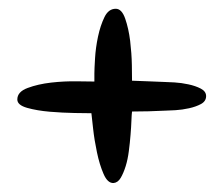

<svg xmlns="http://www.w3.org/2000/svg" viewBox="-20 -478 510 438"><path d="M450.2 -258.8Q450.2 -247.1 438.5 -240.7Q426.8 -234.4 411.1 -231Q395.5 -227.5 379.9 -226.6Q364.3 -225.6 357.4 -225.6Q337.9 -224.6 318.8 -224.1Q299.8 -223.6 281.2 -223.6Q280.3 -216.8 279.8 -202.6Q279.3 -188.5 277.8 -170.4Q276.4 -152.3 273.9 -133.3Q271.5 -114.3 266.6 -98.6Q261.7 -83 255.4 -72.3Q249 -61.5 239.3 -60.5Q225.6 -59.6 216.3 -81.1Q207 -102.5 201.2 -130.4Q195.3 -158.2 192.4 -184.6Q189.5 -210.9 188.5 -219.7Q177.7 -219.7 150.4 -220.2Q123 -220.7 93.8 -223.1Q64.5 -225.6 42 -231.9Q19.5 -238.3 19.5 -251Q19.5 -268.6 43 -277.3Q66.4 -286.1 96.7 -289.6Q127 -293 155.8 -292.5Q184.6 -292 195.3 -292V-310.5Q195.3 -320.3 196.8 -344.7Q198.2 -369.1 203.6 -394.5Q209 -419.9 218.3 -439Q227.5 -458 244.1 -458Q257.8 -458 265.6 -435.5Q273.4 -413.1 276.9 -384.8Q280.3 -356.4 280.8 -329.6Q281.2 -302.7 281.2 -293.9Q299.8 -293 318.4 -292.5Q336.9 -292 355.5 -291Q362.3 -291 377.9 -290Q393.6 -289.1 409.7 -285.6Q425.8 -282.2 438 -275.9Q450.2 -269.5 450.2 -258.8Z"/></svg>

Font: Chewy
Style: Regular
Weight: 400
Version: Version 1.001